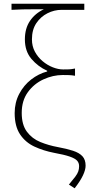

<svg xmlns="http://www.w3.org/2000/svg" viewBox="-20 -814 482 1034"><path d="M382 200 351 180Q373 154 385 138Q397 122 401.5 109Q406 96 406 81Q406 63 395 51Q384 39 355 29Q326 19 271 9Q214 -2 165.5 -24.5Q117 -47 88 -90.5Q59 -134 59 -205Q59 -262 83.5 -308.5Q108 -355 148 -386Q188 -417 234 -429V-433Q185 -455 149.5 -496.5Q114 -538 114 -602Q114 -661 141.5 -701.5Q169 -742 216 -764Q180 -764 154 -764Q128 -764 102.5 -763.5Q77 -763 42 -761V-794H434V-761H312Q272 -761 235.5 -742.5Q199 -724 175.5 -689Q152 -654 152 -602Q152 -565 168 -535.5Q184 -506 209.5 -484.5Q235 -463 264.5 -451.5Q294 -440 320 -440Q340 -440 352 -440.5Q364 -441 384 -445V-406Q366 -409 352 -409.5Q338 -410 318 -410Q265 -410 214 -386.5Q163 -363 130 -317.5Q97 -272 97 -206Q97 -142 125 -104.5Q153 -67 197.5 -49Q242 -31 291 -22Q340 -13 373.5 -2Q407 9 424 27.5Q441 46 441 78Q441 100 427 130Q413 160 382 200Z"/></svg>

Font: Noto Sans KR Thin
Style: Regular
Weight: 100
Designer: Ryoko NISHIZUKA 西塚涼子 (kana, bopomofo & ideographs); Paul D. Hunt (Latin, Greek & Cyrillic); Sandoll Communications 산돌커뮤니
Foundry: Adobe
Version: Version 2.004-H2;hotconv 1.0.118;makeotfexe 2.5.65603